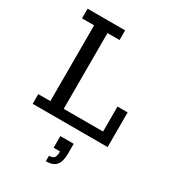

<svg xmlns="http://www.w3.org/2000/svg" viewBox="-195 -687 914 1019"><g transform="rotate(30 261.5 -177.0)"><path d="M36.9 0V-59.3H110.9V-523.7H36.9V-583H266.9V-523.7H192.9V-59.3H434V-212.4H496.1V0ZM249.6 228.9V195.3Q272.2 195.3 280.6 184.5Q289.1 173.8 289.1 146.3H249.6V74.9H331.5V133.4Q331.5 163.5 324.2 185.2Q317 207 299.3 217.9Q281.7 228.9 249.6 228.9Z"/></g></svg>

Font: Rokkitt SemiBold
Style: Regular
Weight: 600
Designer: Vernon Adams
Foundry: Vernon Adams
Version: Version 3.103